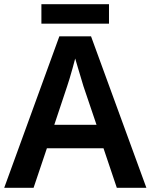

<svg xmlns="http://www.w3.org/2000/svg" viewBox="-20 -889 713 909"><path d="M533 0 470 -187H202L139 0H0L261 -717H411L673 0ZM375 -481Q371 -495 363.5 -519.5Q356 -544 348.5 -569.5Q341 -595 336 -612Q331 -592 323.5 -565.5Q316 -539 309 -515.5Q302 -492 298 -481L237 -298H437ZM496 -869V-777H176V-869Z"/></svg>

Font: Noto Sans Javanese SemiBold
Style: Regular
Weight: 600
Version: Version 2.004